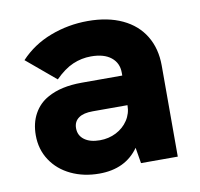

<svg xmlns="http://www.w3.org/2000/svg" viewBox="-64 -571 675 648"><g transform="rotate(-10 274.0 -247.0)"><path d="M361.5 -54Q316 10.5 226.5 10.5Q173 10.5 129.8 -10Q86.5 -30.5 61.8 -68Q37 -105.5 37 -154Q37 -196 54.5 -227.5Q72 -259 103 -276Q149 -302 220.5 -302H359.5V-312Q359.5 -345 335.2 -364.5Q311 -384 266.5 -384Q234 -384 204.2 -371.2Q174.5 -358.5 143 -327L43.5 -410.5Q87 -457 148.2 -480.2Q209.5 -503.5 276.5 -503.5Q345 -503.5 394.5 -480.2Q444 -457 470.2 -413.8Q496.5 -370.5 496.5 -312V0H370.5ZM247.5 -100Q278 -100 303.5 -113Q329 -126 344.2 -149Q359.5 -172 359.5 -200.5H240.5Q208.5 -200.5 192.5 -189Q175 -177 175 -154Q175 -129 194.5 -114.5Q214 -100 247.5 -100Z"/></g></svg>

Font: HK Grotesk ExtraBold
Style: Regular
Weight: 800
Designer: Alfredo Marco Pradil
Foundry: Hanken Design Co.
Version: Version 3.001